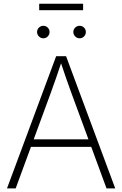

<svg xmlns="http://www.w3.org/2000/svg" viewBox="-20 -1037 673 1057"><path d="M18.6 0 289.1 -727.5H343.8L614.3 0H566.4L374.5 -521Q359.9 -561 344 -606.2Q328.1 -651.4 309.6 -708H322.8Q304.2 -651.4 288.1 -606Q272 -560.5 257.8 -521L66.4 0ZM135.7 -228.5V-270H497.1V-228.5ZM418.5 -826.2Q404.3 -826.2 394 -836.4Q383.8 -846.7 383.8 -860.8Q383.8 -875 394 -885Q404.3 -895 418.5 -895Q432.6 -895 442.6 -885Q452.6 -875 452.6 -860.8Q452.6 -846.7 442.6 -836.4Q432.6 -826.2 418.5 -826.2ZM218.8 -826.2Q204.6 -826.2 194.3 -836.4Q184.1 -846.7 184.1 -860.8Q184.1 -875 194.3 -885Q204.6 -895 218.8 -895Q232.9 -895 242.9 -885Q252.9 -875 252.9 -860.8Q252.9 -846.7 242.9 -836.4Q232.9 -826.2 218.8 -826.2ZM437.5 -1016.6V-981H195.8V-1016.6Z"/></svg>

Font: Inter 24pt ExtraLight
Style: Regular
Weight: 250
Designer: Rasmus Andersson
Foundry: rsms
Version: Version 4.001;git-66647c0bb